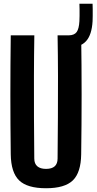

<svg xmlns="http://www.w3.org/2000/svg" viewBox="-20 -987 511 1016"><path d="M223.6 9.1Q124.1 9.1 81.2 -32.5Q38.2 -74.1 36.9 -170.5Q34.9 -326.9 34.9 -485.4Q34.9 -643.9 36.9 -800H161.7Q159.9 -695.9 159.6 -584.9Q159.2 -473.9 159.8 -363Q160.4 -252.1 161.4 -147.9Q161.4 -120.9 177.4 -107.1Q193.4 -93.3 223.6 -93.3Q254.2 -93.3 269.5 -107.1Q284.7 -120.9 284.7 -147.9Q285.7 -252.1 286.4 -363Q287.1 -473.9 286.9 -584.9Q286.6 -695.9 284.7 -800H409.6Q411.9 -643.9 411.9 -485.4Q411.9 -326.9 409.6 -170.5Q408.3 -74.1 365.5 -32.5Q322.7 9.1 223.6 9.1ZM343.7 -736Q339.9 -736 334.5 -736.4Q329.1 -736.7 321.3 -738L321 -800Q330.9 -800 335.4 -800Q339.9 -800 343.7 -800Q373 -800.3 385.5 -817.3Q398 -834.3 400.2 -874.8Q400.7 -884.5 401 -902.7Q401.2 -921 401 -939.2Q400.7 -957.5 400.2 -967.1H469.9Q470.4 -957.5 470.6 -939.2Q470.9 -921 470.6 -902.7Q470.4 -884.5 469.9 -874.8Q465.8 -802.7 435.6 -769.4Q405.5 -736 343.7 -736Z"/></svg>

Font: Big Shoulders Thin
Style: Regular
Weight: 100
Designer: Patric King
Foundry: XO Type Co
Version: Version 2.002